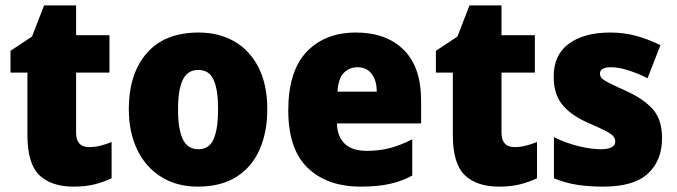

<svg xmlns="http://www.w3.org/2000/svg" viewBox="-20 -684 2516 714"><path d="M311 -137Q332 -137 352.5 -142Q373 -147 395 -156V-21Q365 -7 332 1.5Q299 10 253 10Q171 10 126.5 -32.5Q82 -75 82 -182V-414H19V-495L99 -548L144 -664H263V-553H387V-414H263V-191Q263 -137 311 -137Z M974 -278Q974 -193 945.5 -128Q917 -63 859.5 -26.5Q802 10 716 10Q637 10 579 -26.5Q521 -63 490 -128Q459 -193 459 -278Q459 -409 525.5 -486Q592 -563 719 -563Q794 -563 851.5 -530Q909 -497 941.5 -433Q974 -369 974 -278ZM642 -277Q642 -205 659.5 -167Q677 -129 718 -129Q758 -129 774.5 -167Q791 -205 791 -278Q791 -350 774.5 -387Q758 -424 717 -424Q678 -424 660 -387.5Q642 -351 642 -277Z M1304 -563Q1416 -563 1481 -499Q1546 -435 1546 -310V-225H1233Q1234 -177 1261.5 -150Q1289 -123 1344 -123Q1391 -123 1430.5 -133.5Q1470 -144 1513 -166V-31Q1474 -10 1429 0Q1384 10 1321 10Q1197 10 1124.5 -59.5Q1052 -129 1052 -273Q1052 -419 1120 -491Q1188 -563 1304 -563ZM1310 -434Q1279 -434 1258.5 -413Q1238 -392 1235 -343H1381Q1381 -385 1362 -409.5Q1343 -434 1310 -434Z M1893 -137Q1914 -137 1934.5 -142Q1955 -147 1977 -156V-21Q1947 -7 1914 1.5Q1881 10 1835 10Q1753 10 1708.5 -32.5Q1664 -75 1664 -182V-414H1601V-495L1681 -548L1726 -664H1845V-553H1969V-414H1845V-191Q1845 -137 1893 -137Z M2442 -170Q2442 -87 2389.5 -38.5Q2337 10 2224 10Q2172 10 2128 3.5Q2084 -3 2040 -21V-174Q2084 -152 2131.5 -140.5Q2179 -129 2213 -129Q2268 -129 2268 -158Q2268 -169 2260 -178Q2252 -187 2229.5 -198.5Q2207 -210 2163 -229Q2101 -257 2070 -296Q2039 -335 2039 -400Q2039 -480 2095.5 -521.5Q2152 -563 2249 -563Q2300 -563 2344.5 -551Q2389 -539 2436 -516L2388 -393Q2353 -411 2316.5 -422.5Q2280 -434 2253 -434Q2211 -434 2211 -410Q2211 -400 2218.5 -392.5Q2226 -385 2247 -374.5Q2268 -364 2310 -345Q2374 -316 2408 -277.5Q2442 -239 2442 -170Z"/></svg>

Font: Noto Sans Malayalam SemiCondensed Black
Style: Regular
Weight: 900
Width: 4
Designer: Jelle Bosma - Monotype Design Team
Foundry: Monotype Imaging Inc.
Version: Version 2.104; ttfautohint (v1.8.4.7-5d5b)